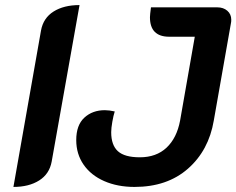

<svg xmlns="http://www.w3.org/2000/svg" viewBox="-20 -729 933 758"><path d="M142 -609Q151 -658 191.5 -683.5Q232 -709 294 -709L184 -91Q175 -42 134.5 -16.5Q94 9 33 9ZM281 -176Q281 -235 313 -264.5Q345 -294 394 -294Q411 -294 433 -289Q428 -274 423.5 -248.5Q419 -223 419 -207Q419 -156 445.5 -132Q472 -108 532 -108Q597 -108 637.5 -146Q678 -184 691 -253L749 -584H648Q572 -584 572 -661Q572 -670 576 -700H838Q862 -700 877.5 -686.5Q893 -673 893 -651Q893 -643 892 -639L824 -253Q804 -135 722 -63Q640 9 511 9Q444 9 391.5 -14Q339 -37 310 -79Q281 -121 281 -176Z"/></svg>

Font: K2D
Style: Bold Italic
Weight: 700
Italic angle: -10°
Designer: Katatrad Aksorn Co.,Ltd.
Foundry: Cadson Demak Co.,Ltd.
Version: Version 1.000; ttfautohint (v1.6)